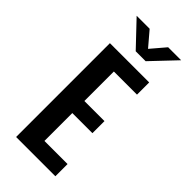

<svg xmlns="http://www.w3.org/2000/svg" viewBox="-281 -957 1013 1013"><g transform="rotate(45 225.0 -451.0)"><path d="M80.5 0V-700H373.5V-609H201V-389H351V-299H201V-91H373.5V0ZM78 -902H175L244 -821L313 -902H410L281 -766H207Z"/></g></svg>

Font: Trispace Condensed Medium
Style: Regular
Weight: 500
Width: 3
Designer: Tyler Finck
Foundry: Etcetera Type Company
Version: Version 1.210; ttfautohint (v1.8.3)